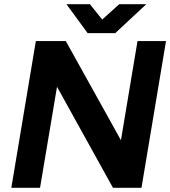

<svg xmlns="http://www.w3.org/2000/svg" viewBox="-20 -896 813 916"><path d="M34 0 151 -700H294L557 -227L636 -700H772L655 0H519L252 -482L171 0ZM399 -738V-741L549 -876H678L530 -738ZM398 -738 297 -876H409L517 -741L516 -738Z"/></svg>

Font: Figtree
Style: Bold Italic
Weight: 700
Italic angle: -9.5°
Foundry: Erik Kennedy
Version: Version 2.001;gftools[0.9.30]